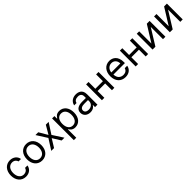

<svg xmlns="http://www.w3.org/2000/svg" viewBox="551 -2516 4683 4683"><g transform="rotate(-45 2893.0 -174.5)"><path d="M298.3 11.4C419 11.4 498.6 -62.5 512.8 -159.1H429C413.4 -99.4 363.6 -63.9 298.3 -63.9C198.9 -63.9 134.9 -146.3 134.9 -272.7C134.9 -396.3 200.3 -477.3 298.3 -477.3C372.2 -477.3 416.2 -431.8 429 -382.1H512.8C498.6 -484.4 411.9 -552.6 296.9 -552.6C149.1 -552.6 51.1 -436.1 51.1 -269.9C51.1 -106.5 144.9 11.4 298.3 11.4Z M856.5 11.4C1004.3 11.4 1103.7 -100.9 1103.7 -269.9C1103.7 -440.3 1004.3 -552.6 856.5 -552.6C708.8 -552.6 609.4 -440.3 609.4 -269.9C609.4 -100.9 708.8 11.4 856.5 11.4ZM693.2 -269.9C693.2 -379.3 744.3 -477.3 856.5 -477.3C968.8 -477.3 1019.9 -379.3 1019.9 -269.9C1019.9 -160.5 968.8 -63.9 856.5 -63.9C744.3 -63.9 693.2 -160.5 693.2 -269.9Z M1271.3 -545.5H1174.7L1348 -272.7L1174.7 0H1271.3L1402 -211.6L1532.7 0H1629.3L1453.1 -272.7L1629.3 -545.5H1532.7L1402 -322.4Z M1748.6 204.5H1832.4V-83.8H1839.5C1858 -54 1893.5 11.4 1998.6 11.4C2134.9 11.4 2230.1 -98 2230.1 -271.3C2230.1 -443.2 2134.9 -552.6 1997.2 -552.6C1890.6 -552.6 1858 -487.2 1839.5 -458.8H1829.5V-545.5H1748.6ZM1831 -272.7C1831 -394.9 1884.9 -477.3 1987.2 -477.3C2093.8 -477.3 2146.3 -387.8 2146.3 -272.7C2146.3 -156.2 2092.3 -63.9 1987.2 -63.9C1886.4 -63.9 1831 -149.1 1831 -272.7Z M2518.5 12.8C2613.6 12.8 2663.4 -38.4 2680.4 -73.9H2684.7V0H2768.5V-359.4C2768.5 -532.7 2636.4 -552.6 2566.8 -552.6C2484.4 -552.6 2380 -511.4 2354.4 -389.9L2434.7 -389.2C2446 -443.2 2489.7 -478.7 2569.6 -478.7C2646.7 -478.7 2684.7 -437.9 2684.7 -367.9V-315.3H2554.7C2441.8 -315.3 2332.4 -279.8 2332.4 -154.8C2332.4 -48.3 2414.8 12.8 2518.5 12.8ZM2416.2 -150.6C2416.2 -214.5 2473.7 -242.9 2554 -242.9H2684.7V-197.4C2684.7 -129.3 2630.7 -62.5 2531.2 -62.5C2464.5 -62.5 2416.2 -92.3 2416.2 -150.6Z M3005.7 -545.5H2921.9V0H3005.7V-233H3267V0H3350.9V-545.5H3267V-311.1H3005.7Z M3733 11.4C3858.7 11.4 3938.2 -62.5 3952.4 -159.1H3868.6C3853 -99.4 3803.3 -63.9 3733 -63.9C3634.6 -63.9 3566.8 -127.5 3562.9 -244.3H3958.8V-279.8C3958.8 -483 3838.1 -552.6 3724.4 -552.6C3576.7 -552.6 3478.7 -436.1 3478.7 -268.5C3478.7 -100.9 3575.3 11.4 3733 11.4ZM3562.9 -316.8C3568.5 -401.6 3628.6 -477.3 3724.4 -477.3C3815.3 -477.3 3873.6 -409.1 3873.6 -316.8Z M4170.5 -545.5H4086.6V0H4170.5V-233H4431.8V0H4515.6V-545.5H4431.8V-311.1H4170.5Z M4752.8 -123.6V-545.5H4669V0H4767L5028.4 -421.9V0H5112.2V-545.5H5015.6Z M5349.4 -123.6V-545.5H5265.6V0H5363.6L5625 -421.9V0H5708.8V-545.5H5612.2Z"/></g></svg>

Font: Margiela Sans
Style: Regular
Weight: 400
Designer: Stefan Endress, Andreas Faust
Version: Version 1.100;FEAKit 1.0